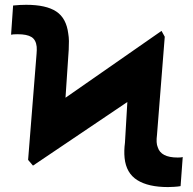

<svg xmlns="http://www.w3.org/2000/svg" viewBox="-20 -757 793 787"><path d="M95.2 -101.6 129.9 -536.6Q131.3 -552.2 130.4 -565.4Q127.4 -593.8 109.1 -605.2Q90.8 -616.7 52.2 -616.7Q41 -616.7 35.6 -616.2Q30.3 -615.7 25.4 -614.7L33.7 -734.4Q44.4 -735.8 61 -736.6Q77.6 -737.3 87.4 -737.3Q168.9 -737.3 210.4 -710Q252 -682.6 259.8 -619.1Q262.2 -605.5 262.5 -588.9Q262.7 -572.3 261.7 -553.7L248.5 -356.4L642.1 -630.4L655.3 -606.4L623.5 -204.1Q619.1 -170.4 626.5 -153.8Q639.2 -111.3 708 -111.3Q711.9 -111.3 718 -111.6Q724.1 -111.8 729 -113.3L720.2 5.9Q710 7.8 694.1 8.8Q678.2 9.8 668.5 9.8Q587.9 9.8 542.5 -18.8Q497.1 -47.4 490.7 -109.4Q487.8 -138.7 492.2 -171.9L502 -338.9L115.2 -78.1Z"/></svg>

Font: Inter Tight ExtraBold
Style: Regular
Weight: 800
Designer: Rasmus Andersson
Foundry: rsms
Version: Version 3.004; ttfautohint (v1.8.4.7-5d5b)